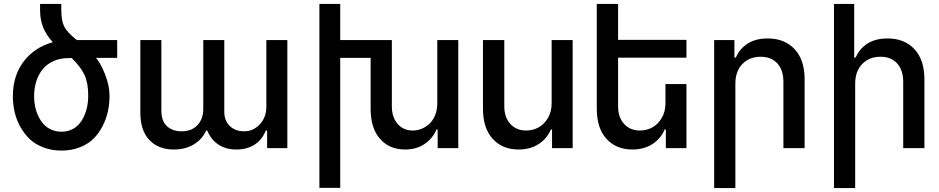

<svg xmlns="http://www.w3.org/2000/svg" viewBox="-20 -747 4733 968"><path d="M341.8 -454.1H325.2Q282.7 -454.1 249 -438.7Q215.3 -423.3 194.3 -396.7Q173.3 -370.1 162.6 -335.7Q151.9 -301.3 151.9 -261.2Q151.9 -234.9 157 -210Q162.1 -185.1 173.1 -161.9Q184.1 -138.7 199.7 -121.3Q215.3 -104 238.8 -93.5Q262.2 -83 290 -83Q317.9 -83 340.6 -93.5Q363.3 -104 378.7 -121.6Q394 -139.2 404.5 -162.6Q415 -186 419.9 -211.4Q424.8 -236.8 424.8 -263.2Q424.8 -329.1 406 -369.4Q387.2 -409.7 341.8 -454.1ZM367.2 -544.9H570.8V-455.1H463.9Q487.8 -428.2 510 -371.3Q532.2 -314.5 532.2 -265.1Q532.2 -223.6 523.7 -184.6Q515.1 -145.5 496.3 -109.4Q477.5 -73.2 450 -46.4Q422.4 -19.5 381.1 -3.7Q339.8 12.2 290 12.2Q240.2 12.2 199 -3.7Q157.7 -19.5 129.6 -46.1Q101.6 -72.8 82 -108.4Q62.5 -144 53.7 -182.6Q44.9 -221.2 44.9 -262.2Q44.9 -364.3 98.6 -436Q152.3 -507.8 246.1 -534.2Q211.9 -571.8 197 -610.4Q182.1 -648.9 182.1 -694.8V-727.1H289.1V-695.8Q289.1 -642.6 303.7 -613.3Q318.4 -584 367.2 -544.9Z M1322.8 -544.9H1428.7V0H1326.7V-88.9H1319.8Q1302.7 -43.5 1264.2 -18.3Q1225.6 6.8 1171.9 6.8Q1118.7 6.8 1080.8 -18.3Q1043 -43.5 1024.9 -88.9H1019.5Q999 -43.9 956.5 -18.6Q914.1 6.8 855.5 6.8Q778.8 6.8 733.2 -41Q687.5 -88.9 687.5 -180.2V-544.9H793.5V-189.9Q793.5 -136.7 821.8 -110.8Q850.1 -85 895.5 -85Q946.3 -85 975.6 -116.2Q1004.9 -147.5 1004.9 -198.2V-544.9H1110.8V-183.1Q1110.8 -138.7 1138.4 -111.8Q1166 -85 1210.9 -85Q1256.8 -85 1289.8 -120.1Q1322.8 -155.3 1322.8 -209Z M2184.6 -226.1V-544.9H2290.5V0H2186.5V-94.2H2180.7Q2161.6 -48.8 2120.6 -21Q2079.6 6.8 2021.5 6.8Q1943.8 6.8 1896.2 -46.6Q1848.6 -100.1 1848.6 -199.2V-455.1H1695.3V200.2H1590.3V-727.1H1695.3V-544.9H1955.6V-210.9Q1955.6 -155.8 1984.6 -122.3Q2013.7 -88.9 2061.5 -88.9Q2084 -88.9 2105.5 -97.7Q2127 -106.4 2144.8 -122.8Q2162.6 -139.2 2173.6 -166Q2184.6 -192.9 2184.6 -226.1Z M2761.2 -226.1V-544.9H2867.2V0H2763.2V-94.2H2757.3Q2738.3 -48.8 2696 -21Q2653.8 6.8 2594.2 6.8Q2513.7 6.8 2464.4 -46.6Q2415 -100.1 2415 -199.2V-544.9H2522.5V-210.9Q2522.5 -155.8 2552.7 -122.3Q2583 -88.9 2633.3 -88.9Q2664.6 -88.9 2693.1 -103.5Q2721.7 -118.2 2741.5 -150.4Q2761.2 -182.6 2761.2 -226.1Z M3096.2 -544.9 3097.2 -545.9H3440.9V-456.1H3096.2V-210.9Q3096.2 -155.8 3126.5 -122.3Q3156.7 -88.9 3207 -88.9Q3238.3 -88.9 3266.8 -103.5Q3295.4 -118.2 3315.2 -150.4Q3335 -182.6 3335 -226.1V-323.2H3440.9V0H3336.9V-94.2H3331.1Q3312 -48.8 3269.8 -21Q3227.5 6.8 3168 6.8Q3087.4 6.8 3038.1 -46.6Q2988.8 -100.1 2988.8 -199.2V-727.1H3096.2Z M3687.5 -324.2V201.2H3580.6V-544.9H3682.6V-457H3689.9Q3709.5 -502 3750 -527.6Q3790.5 -553.2 3850.6 -553.2Q3935.5 -553.2 3986.1 -499.3Q4036.6 -445.3 4036.6 -347.2V0H3929.7V-334Q3929.7 -393.6 3899.2 -427.2Q3868.7 -460.9 3814.9 -460.9Q3758.8 -460.9 3723.1 -424.6Q3687.5 -388.2 3687.5 -324.2Z M4291.5 -324.2V201.2H4184.6V-727.1H4286.6V-457H4293.9Q4313.5 -502 4354 -527.6Q4394.5 -553.2 4454.6 -553.2Q4539.6 -553.2 4590.1 -499.3Q4640.6 -445.3 4640.6 -347.2V0H4533.7V-334Q4533.7 -393.6 4503.2 -427.2Q4472.7 -460.9 4418.9 -460.9Q4362.8 -460.9 4327.1 -424.6Q4291.5 -388.2 4291.5 -324.2Z"/></svg>

Font: Telcell.Market Med
Style: Regular
Weight: 500
Designer: Rasmus Andersson, Sedrak Mkrtchyan
Version: Version 3.019;git-0a5106e0b